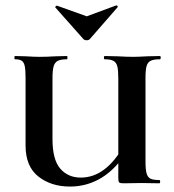

<svg xmlns="http://www.w3.org/2000/svg" viewBox="-20 -674 639 706"><path d="M365 -456Q362 -456 362 -462Q362 -468 365 -468L411 -467Q449 -465 469 -465Q487 -465 523 -467L568 -468Q571 -468 571 -462Q571 -456 568 -456Q545 -456 534 -450.5Q523 -445 519 -431Q515 -417 515 -387V-81Q515 -51 519 -36.5Q523 -22 533.5 -17Q544 -12 566 -12Q569 -12 569 -6Q569 0 566 0L501 -1L434 0Q422 0 418.5 -3Q415 -6 415 -19V-385Q415 -415 411.5 -429.5Q408 -444 397.5 -450Q387 -456 365 -456ZM237 12Q168 12 121 -25Q74 -62 74 -139V-387Q74 -417 71 -431Q68 -445 60 -450.5Q52 -456 35 -456Q33 -456 33 -462Q33 -468 35 -468L74 -467Q106 -465 126 -465Q150 -465 186 -467L226 -468Q228 -468 228 -462Q228 -456 226 -456Q203 -456 192 -450Q181 -444 177 -429.5Q173 -415 173 -385V-163Q173 -87 201.5 -54Q230 -21 277 -21Q370 -21 436 -140L453 -125Q408 -54 354.5 -21Q301 12 237 12ZM183 -647Q183 -649 185.5 -651.5Q188 -654 190 -653L299 -614L407 -654H408Q411 -654 412.5 -651.5Q414 -649 412 -647L310 -530Q306 -526 299 -526Q291 -526 287 -530L184 -646Q184 -646 183.5 -646.5Q183 -647 183 -647Z"/></svg>

Font: Cormorant Unicase
Style: Bold
Weight: 700
Designer: Christian Thalmann (Catharsis Fonts)
Foundry: Catharsis Fonts
Version: Version 4.000